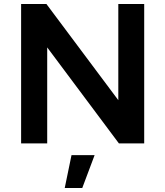

<svg xmlns="http://www.w3.org/2000/svg" viewBox="-20 -720 830 964"><path d="M574 -700H704V0H577L217 -482V0H86V-700H213L574 -217ZM305 224 339 59H455L393 224Z"/></svg>

Font: Montserrat arm Medium
Style: Regular
Weight: 500
Designer: Julieta Ulanovsky
Foundry: Julieta Ulanovsky
Version: Version 6.000;PS 006.000;hotconv 1.0.88;makeotf.lib2.5.64775